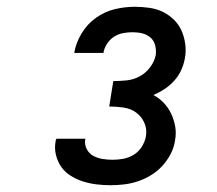

<svg xmlns="http://www.w3.org/2000/svg" viewBox="-20 -863 640 566"><path d="M306 -317Q285 -317 264.5 -319.5Q244 -322 225 -328Q206 -334 189 -344.5Q172 -355 161 -370.5Q150 -386 145 -406Q140 -426 144 -447Q144 -449 145 -450.5Q146 -452 146 -454H232L231 -451Q229 -436 236 -423Q243 -410 255 -403.5Q267 -397 282 -394.5Q297 -392 312 -392Q328 -392 344 -395Q360 -398 374.5 -407Q389 -416 398 -430.5Q407 -445 410 -460Q414 -482 405.5 -501Q397 -520 381 -531.5Q365 -543 344 -546Q323 -549 302 -549L314 -624Q333 -624 353 -626Q373 -628 391 -637.5Q409 -647 422 -664Q435 -681 439 -700Q441 -715 437.5 -729Q434 -743 424 -752Q414 -761 400 -764.5Q386 -768 371 -768Q358 -768 343.5 -765.5Q329 -763 316.5 -755Q304 -747 295.5 -734Q287 -721 285 -707H199V-708Q204 -737 220.5 -764.5Q237 -792 263 -810.5Q289 -829 318.5 -836Q348 -843 377 -843Q399 -843 420 -840Q441 -837 459 -828.5Q477 -820 492 -805.5Q507 -791 515 -773Q523 -755 526 -734Q529 -713 525 -691Q522 -674 514.5 -657Q507 -640 494 -625.5Q481 -611 465 -600.5Q449 -590 432 -583Q449 -574 462.5 -560Q476 -546 484.5 -528Q493 -510 496.5 -490Q500 -470 496 -449Q493 -428 483 -409Q473 -390 458.5 -374Q444 -358 425 -346.5Q406 -335 386.5 -328.5Q367 -322 346.5 -319.5Q326 -317 306 -317Z"/></svg>

Font: Iosevka Aile Semibold Oblique
Style: Regular
Weight: 600
Italic angle: -9°
Designer: Belleve Invis
Foundry: Belleve Invis
Version: Version 31.1.0; ttfautohint (v1.8.4)